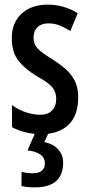

<svg xmlns="http://www.w3.org/2000/svg" viewBox="-20 -570 388 830"><path d="M318 -149Q318 -70 275.5 -30Q233 10 158 10Q120 10 88.5 1.5Q57 -7 32 -20V-116Q55 -98 88 -86Q121 -74 155 -74Q187 -74 205 -92.5Q223 -111 223 -143Q223 -171 207 -191.5Q191 -212 142 -239Q90 -270 60.5 -306.5Q31 -343 31 -406Q31 -472 73.5 -511Q116 -550 186 -550Q256 -550 316 -513L284 -436Q262 -450 239 -459.5Q216 -469 189 -469Q159 -469 142 -452.5Q125 -436 125 -408Q125 -380 141.5 -361.5Q158 -343 206 -314Q239 -293 264 -271Q289 -249 303.5 -220Q318 -191 318 -149ZM253 133Q253 240 130 240Q94 240 73 234V173Q98 179 121 179Q174 179 174 136Q174 89 99 80L134 0H192L172 44Q212 53 232.5 77Q253 101 253 133Z"/></svg>

Font: Noto Sans Sinhala ExtraCondensed Medium
Style: Regular
Weight: 500
Width: 2
Designer: Jelle Bosma - Monotype Design Team
Foundry: Monotype Imaging Inc.
Version: Version 2.006; ttfautohint (v1.8.4.7-5d5b)